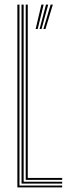

<svg xmlns="http://www.w3.org/2000/svg" viewBox="-20 -820 301 840"><path d="M56 0V-800H65.2V-8.2H252V0ZM74.2 -16.8V-800H83.5V-25H252V-16.8ZM92.5 -33.2V-800H101.5V-41.5H252V-33.2ZM170 -693.2 201.5 -800H211.2L179 -693.2ZM136 -693.2 161.2 -800H171L145 -693.2ZM153.2 -693.2 181.2 -800H191L161.8 -693.2Z"/></svg>

Font: Big Shoulders Inline Display Light
Style: Regular
Weight: 300
Designer: Patric King
Foundry: XO Type Co
Version: Version 1.000